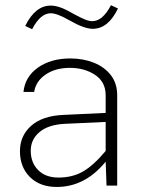

<svg xmlns="http://www.w3.org/2000/svg" viewBox="-20 -722 573 747"><path d="M436 -351.1V0H394.5L391.1 -92.8Q349.6 -42.5 302.2 -18.6Q254.9 5.4 201.2 5.4Q135.3 5.4 96.4 -33.2Q57.6 -71.8 57.6 -133.8Q57.6 -193.4 100.8 -232.2Q144 -271 225.1 -274.9L391.1 -282.7V-351.1Q391.1 -403.3 349.9 -430.7Q308.6 -458 252 -458Q195.8 -458 157.7 -432.1Q119.6 -406.2 112.8 -364.3H71.3Q77.6 -423.8 127.9 -459.2Q178.2 -494.6 253.4 -494.6Q303.7 -494.6 345.2 -478Q386.7 -461.4 411.4 -429.4Q436 -397.5 436 -351.1ZM99.6 -135.7Q99.6 -89.4 128.4 -60.3Q157.2 -31.2 207.5 -31.2Q262.2 -31.2 303.2 -54.9Q344.2 -78.6 391.1 -134.8V-247.6L231 -240.2Q167.5 -236.8 133.5 -208Q99.6 -179.2 99.6 -135.7ZM78.1 -621.1Q117.2 -700.2 177.2 -700.2Q193.8 -700.2 214.1 -693.4Q234.4 -686.5 266.1 -668Q294.4 -652.8 310.5 -646.2Q326.7 -639.6 338.9 -639.6Q379.4 -639.6 411.6 -701.7L439 -689Q400.9 -609.9 340.8 -609.9Q308.1 -609.9 251.5 -642.1Q202.6 -670.4 177.2 -670.4Q137.2 -670.4 105 -608.4Z"/></svg>

Font: Estedad-FD ExtraLight
Style: Regular
Weight: 200
Designer: Amin Abedi
Version: Version 7.3